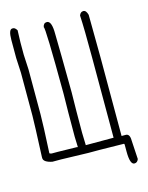

<svg xmlns="http://www.w3.org/2000/svg" viewBox="-121 -766 743 965"><g transform="rotate(-15 250.0 -284.0)"><path d="M43 -691.4Q52.7 -691.4 62.5 -675.8Q60.5 -633.8 60.5 -613.3V-548.8Q64.5 -479 64.5 -470.7V-238.3Q64.5 -189.5 56.6 -37.1Q63 -33.2 68.4 -33.2H99.6Q130.4 -33.2 201.2 -31.2Q201.2 -29.3 203.1 -29.3Q201.2 -68.8 201.2 -84Q201.2 -224.6 203.1 -306.6Q201.7 -656.2 193.4 -656.2Q196.8 -677.7 214.8 -677.7Q240.2 -677.7 240.2 -609.4Q242.2 -528.8 244.1 -304.7Q242.2 -210 242.2 -93.8Q242.2 -82.5 244.1 -29.3H388.7V-445.3Q388.7 -596.7 384.8 -666Q391.1 -683.6 406.2 -683.6Q420.9 -683.6 427.7 -658.2Q429.7 -513.7 429.7 -433.6V-27.3H451.2Q472.7 -27.3 472.7 7.8L478.5 105.5Q472.2 123 457 123Q433.6 123 433.6 54.7V17.6L431.6 13.7Q346.2 11.7 304.7 11.7H246.1Q118.2 7.8 105.5 7.8H60.5Q15.6 -1.5 15.6 -23.4V-31.2Q23.4 -206.1 23.4 -242.2V-464.8Q19.5 -534.7 19.5 -543V-636.7Q19.5 -691.4 39.1 -691.4Z"/></g></svg>

Font: CEF Fonts CJK Mono
Style: Regular
Weight: 400
Designer: PartyBoss (派对大魔王)
Version: Release 2.25